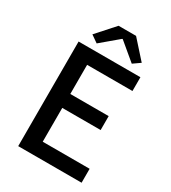

<svg xmlns="http://www.w3.org/2000/svg" viewBox="-222 -1055 1045 1170"><g transform="rotate(30 300.0 -470.5)"><path d="M97 -736H532V-639H213V-434H483V-336H213V-98H543V0H97ZM260 -941H383L495 -816L445 -781L323 -883H319L198 -781L148 -816Z"/></g></svg>

Font: Noto Sans S Chinese Medium
Style: Regular
Weight: 500
Designer: Ryoko NISHIZUKA  (kana & ideographs); Paul D. Hunt (Latin, Greek & Cyrillic); Wenlong ZHANG  (bopomofo); Sandoll Communi
Foundry: Adobe Systems Incorporated
Version: Version 1.000;PS 1;hotconv 1.0.78;makeotf.lib2.5.61930